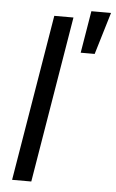

<svg xmlns="http://www.w3.org/2000/svg" viewBox="-54 -799 505 836"><g transform="rotate(5 198.5 -380.5)"><path d="M235.8 -727.3 115.1 0H31.2L152 -727.3ZM280.5 -577.4 311.1 -761.4H397L341.6 -577.4Z"/></g></svg>

Font: Karasuma Gothic
Style: Italic
Weight: 400
Italic angle: -9.39999°
Designer: Rasmus Andersson / Ryoko Nishizuka
Foundry: Genbu
Version: Version 1.00